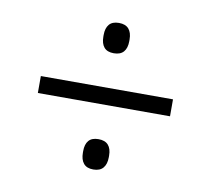

<svg xmlns="http://www.w3.org/2000/svg" viewBox="-57 -591 613 558"><g transform="rotate(10 249.5 -312.0)"><path d="M54.5 -286.5V-336.5H444.5V-286.5ZM251.5 -95.5Q232 -95.5 222.8 -106.8Q213.5 -118 213.5 -138.5V-143Q213.5 -163.5 222.8 -174.2Q232 -185 251.5 -185Q271 -185 280.5 -174.2Q290 -163.5 290 -143V-138.5Q290 -118 280.5 -106.8Q271 -95.5 251.5 -95.5ZM251.5 -438.5Q232 -438.5 222.8 -449.5Q213.5 -460.5 213.5 -481V-486Q213.5 -506 222.8 -517Q232 -528 251.5 -528Q271 -528 280.5 -517Q290 -506 290 -486V-481Q290 -460.5 280.5 -449.5Q271 -438.5 251.5 -438.5Z"/></g></svg>

Font: Anek Latin Light
Style: Regular
Weight: 300
Designer: Yesha Goshar
Foundry: Ek Type
Version: Version 1.003